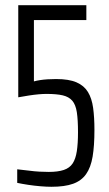

<svg xmlns="http://www.w3.org/2000/svg" viewBox="-20 -708 417 736"><path d="M177 8Q159 8 135 6Q111 4 88 0.5Q65 -3 46 -7V-59Q68 -57 90 -54Q112 -51 131.5 -50Q151 -49 167 -49Q202 -49 224.5 -56.5Q247 -64 258.5 -81.5Q270 -99 274.5 -128.5Q279 -158 279 -201Q279 -249 274.5 -278Q270 -307 257 -322Q244 -337 220.5 -342.5Q197 -348 158 -348Q145 -348 128 -346.5Q111 -345 91.5 -342Q72 -339 50 -335V-688H311V-631H110V-396Q121 -399 134 -401Q147 -403 162.5 -404Q178 -405 195 -405Q244 -405 273 -392.5Q302 -380 317 -355.5Q332 -331 337 -294.5Q342 -258 342 -210Q342 -149 335 -107.5Q328 -66 310 -40.5Q292 -15 260 -3.5Q228 8 177 8Z"/></svg>

Font: Saira ExtraCondensed
Style: Regular
Weight: 400
Width: 2
Designer: Hector Gatti with collaboration of the Omnibus-Type team
Foundry: Omnibus-Type
Version: Version 1.101